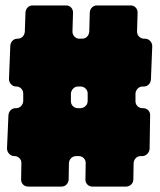

<svg xmlns="http://www.w3.org/2000/svg" viewBox="-20 -690 590 710"><path d="M58.1 -26.9 59.1 -85.9Q59.6 -97.2 52 -105Q44.4 -112.8 33.2 -112.8Q22 -112.8 13.9 -121.3Q5.9 -129.9 5.9 -141.1L11.2 -264.2Q12.2 -275.4 19.5 -282.7Q26.9 -290 38.1 -290H39.1Q50.3 -290 57.6 -297.4Q64.9 -304.7 65.9 -315.9V-342.8Q66.4 -354 58.8 -362.1Q51.3 -370.1 40 -370.1Q28.8 -370.1 21 -378.4Q13.2 -386.7 13.2 -397.9L18.1 -521Q19 -532.2 26.4 -539.6Q33.7 -546.9 44.9 -546.9Q56.2 -546.9 63.5 -554.2Q70.8 -561.5 71.8 -573.2L74.2 -644Q75.2 -655.3 82.5 -662.6Q89.8 -669.9 101.1 -669.9H224.1Q235.8 -669.9 243.2 -661.9Q250.5 -653.8 250 -642.1L248 -574.2Q247.6 -563 255.1 -554.9Q262.7 -546.9 273.9 -546.9H283.2Q294.4 -546.9 301.8 -554.2Q309.1 -561.5 310.1 -573.2L312 -644Q313 -655.3 320.3 -662.6Q327.6 -669.9 338.9 -669.9H462.9Q474.6 -669.9 481.9 -661.9Q489.3 -653.8 488.8 -642.1L486.8 -574.2Q486.3 -563 494.1 -554.9Q502 -546.9 513.2 -546.9H516.1Q527.3 -546.9 535.2 -538.6Q543 -530.3 543 -519L538.1 -396Q537.1 -384.8 529.8 -377.4Q522.5 -370.1 511.2 -370.1H507.8Q496.6 -370.1 489.3 -362.5Q481.9 -355 481 -344.2V-316.9Q480.5 -305.7 488 -297.9Q495.6 -290 506.8 -290H508.8Q520.5 -290 528.1 -282.2Q535.6 -274.4 535.2 -263.2L533.2 -139.2Q532.2 -128.4 524.4 -120.6Q516.6 -112.8 505.9 -112.8H501Q489.7 -112.8 482.4 -105.5Q475.1 -98.1 474.1 -86.9L473.1 -25.9Q472.7 -14.6 464.6 -7.3Q456.5 0 445.8 0H321.8Q310.5 0 303 -7.8Q295.4 -15.6 295.9 -26.9L296.9 -85.9Q297.4 -97.2 289.8 -105Q282.2 -112.8 271 -112.8H262.2Q251 -112.8 243.4 -105.5Q235.8 -98.1 234.9 -86.9L233.9 -25.9Q232.9 -14.6 225.6 -7.3Q218.3 0 207 0H84Q72.8 0 65.2 -7.8Q57.6 -15.6 58.1 -26.9ZM242.2 -344.2V-316.9Q241.7 -305.7 249.3 -297.9Q256.8 -290 268.1 -290H276.9Q287.6 -290 295.7 -297.4Q303.7 -304.7 304.2 -315.9V-342.8Q304.7 -354 296.9 -362.1Q289.1 -370.1 277.8 -370.1H269Q258.3 -370.1 250.7 -362.5Q243.2 -355 242.2 -344.2Z"/></svg>

Font: Don José
Style: Regular
Weight: 900
Designer: Cristian Tournier
Version: Version 1.000